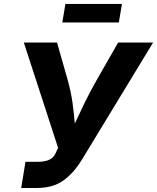

<svg xmlns="http://www.w3.org/2000/svg" viewBox="-20 -940 786 960"><path d="M85.9 0 107.4 -130.9H167Q204.1 -130.9 225.8 -140.9Q247.6 -150.9 258.3 -174.3L270.5 -200.7L99.1 -727.5H265.1L316.4 -547.4Q334.5 -484.4 342.3 -428Q350.1 -371.6 354 -322.3Q376.5 -371.1 403.8 -427.2Q431.2 -483.4 467.8 -547.4L570.8 -727.5H745.6L389.2 -141.1Q346.7 -72.3 294.9 -36.1Q243.2 0 162.1 0ZM589.8 -920.4 574.2 -827.6H291.5L307.1 -920.4Z"/></svg>

Font: Inter
Style: Bold Italic
Weight: 700
Italic angle: -9.39999°
Designer: Rasmus Andersson
Foundry: rsms
Version: Version 4.001;git-9221beed3